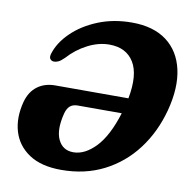

<svg xmlns="http://www.w3.org/2000/svg" viewBox="-81 -794 882 888"><g transform="rotate(10 360.0 -350.0)"><path d="M37.5 -265Q51 -314.5 85.2 -340.2Q119.5 -366 169 -366H512.5Q534 -479.5 498.2 -537.5Q462.5 -595.5 383 -595.5Q332.5 -595.5 281.2 -569Q230 -542.5 191.5 -499.5Q175 -483 163.5 -478Q152 -473 142.5 -473.5Q132 -474 125.8 -482Q119.5 -490 124.5 -507Q141 -561 189.5 -608.2Q238 -655.5 310 -684.8Q382 -714 468.5 -714Q569.5 -714 631.5 -667.5Q693.5 -621 712.2 -537.5Q731 -454 702 -343.5Q673.5 -237 612.5 -156.5Q551.5 -76 463 -31Q374.5 14 263 14Q169 14 112 -24Q55 -62 36.2 -125.2Q17.5 -188.5 37.5 -265ZM304.5 -76Q358.5 -76 409.2 -129.2Q460 -182.5 494 -292.5H288Q266 -292.5 252.5 -281.8Q239 -271 232 -246Q211.5 -166.5 232.8 -121.2Q254 -76 304.5 -76Z"/></g></svg>

Font: Fraunces 72pt S100
Style: Bold Italic
Weight: 700
Italic angle: -16°
Version: Version 1.000; ttfautohint (v1.8.3)